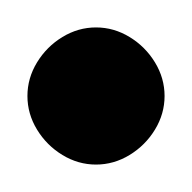

<svg xmlns="http://www.w3.org/2000/svg" viewBox="-20 -410 140 140"><path d="M0 -340Q0 -327 7 -315.5Q14 -304 25.5 -297Q37 -290 50 -290Q63 -290 74.5 -297Q86 -304 93 -315.5Q100 -327 100 -340Q100 -353 93 -364.5Q86 -376 74.5 -383Q63 -390 50 -390Q37 -390 25.5 -383Q14 -376 7 -364.5Q0 -353 0 -340Z"/></svg>

Font: Linefont
Style: Regular
Weight: 400
Monospace: yes
Version: Version 3.002;gftools[0.9.33]